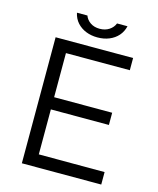

<svg xmlns="http://www.w3.org/2000/svg" viewBox="-129 -974 874 1064"><g transform="rotate(15 308.5 -442.5)"><path d="M99.5 0V-723H544V-653H177.5V-400H510.5V-330H177.5V-72L555 -71.5V0ZM468.5 -885Q461 -853 440.8 -830Q420.5 -807 390.2 -794.5Q360 -782 322.5 -782Q287 -782 257 -794Q227 -806 206.2 -829Q185.5 -852 178.5 -885H238.5Q247 -861.5 269 -846.5Q291 -831.5 322.5 -831.5Q354 -831.5 376.8 -846.5Q399.5 -861.5 408.5 -885Z"/></g></svg>

Font: Public Sans Thin Light
Style: Regular
Weight: 300
Version: Version 1.007